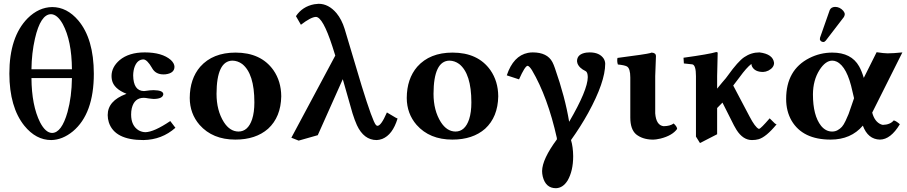

<svg xmlns="http://www.w3.org/2000/svg" viewBox="-20 -718 4730 1001"><path d="M355 -311H144Q145 -168 189 -80.1Q217.3 -25.9 251 -24.9Q301.3 -24.9 332 -133.8Q354 -213.4 355 -311ZM246.1 -644Q191.4 -644 162.1 -516.1Q145 -440.9 144 -356.9H355Q354 -505.9 307.1 -592.8Q278.8 -643.1 246.1 -644ZM28.8 -334Q28.8 -525.9 124 -622.6Q182.1 -680.2 252 -681.2Q329.1 -681.2 388.7 -610.8Q468.8 -515.1 469.2 -334Q469.2 -124.5 359.9 -33.2Q305.7 11.2 247.1 12.2Q167.5 12.2 106.9 -62.5Q29.3 -159.2 28.8 -334Z M663.6 -121.1Q663.6 -62 703.6 -38.1Q719.7 -29.3 737.8 -28.8Q783.2 -29.8 867.7 -86.9L894.5 -51.8Q824.2 10.7 727.5 12.2Q577.6 12.2 547.4 -80.1Q541.5 -98.6 541.5 -118.2Q541.5 -192.4 637.2 -228Q639.2 -228.5 639.6 -229Q572.8 -255.4 563.5 -301.3Q561.5 -311.5 561.5 -321.8Q561.5 -368.2 604 -404.8Q652.3 -444.8 734.4 -444.8Q825.2 -444.8 870.6 -405.3Q889.2 -387.7 889.6 -370.1Q889.6 -336.4 843.3 -330.6Q837.4 -330.1 832.5 -330.1Q792.5 -330.1 774.4 -360.4Q772.9 -362.8 772.5 -363.8Q747.6 -406.7 728.5 -408.2Q697.3 -408.2 682.6 -371.6Q674.8 -351.6 674.3 -325.2Q675.3 -244.1 730.5 -243.2Q732.4 -243.2 738.8 -244.1Q763.7 -248 781.7 -248Q830.6 -247.1 831.5 -227.1Q829.1 -202.6 780.8 -202.1Q777.3 -202.1 765.6 -203.6Q757.3 -204.6 753.4 -205.1Q738.3 -208 729.5 -208Q680.2 -208 667 -153.3Q663.6 -138.2 663.6 -121.1Z M1191.9 -401.9Q1109.4 -400.4 1108.9 -229Q1108.9 -142.1 1147 -81.5Q1178.2 -32.7 1223.1 -32.2Q1272.9 -32.2 1294.4 -96.2Q1306.2 -132.3 1306.2 -184.1Q1306.2 -334 1242.7 -384.3Q1219.2 -401.4 1191.9 -401.9ZM969.2 -207Q969.7 -307.1 1023.9 -370.1Q1089.4 -443.8 1208 -443.8Q1340.3 -443.8 1405.3 -352.5Q1445.8 -294.4 1446.3 -215.8Q1444.3 -107.9 1377.9 -46.9Q1313.5 9.8 1207 9.8Q1088.4 9.8 1020.5 -66.9Q969.7 -125.5 969.2 -207Z M2043.9 -104 2052.7 -100.1Q2026.9 -15.1 1972.7 6.3Q1958 11.7 1943.8 12.2Q1877 12.2 1840.8 -65.4Q1829.1 -91.3 1817.9 -127L1767.1 -305.2Q1661.1 -66.9 1636.7 -13.2L1537.1 15.1L1499 0L1728 -428.2Q1727.1 -431.2 1712.9 -476.1Q1663.1 -629.4 1627 -629.9Q1600.6 -628.9 1548.8 -588.9L1522.9 -633.8Q1556.6 -684.1 1618.2 -695.8Q1630.4 -697.8 1641.1 -698.2Q1692.9 -698.2 1734.4 -649.4Q1761.7 -616.2 1776.9 -566.9L1865.7 -270Q1922.9 -85 1939.9 -66.4Q1944.3 -62 1947.8 -62Q1966.8 -62 1996.1 -129.4Q1996.6 -130.9 1997.1 -131.8Z M2323.2 -401.9Q2240.7 -400.4 2240.2 -229Q2240.2 -142.1 2278.3 -81.5Q2309.6 -32.7 2354.5 -32.2Q2404.3 -32.2 2425.8 -96.2Q2437.5 -132.3 2437.5 -184.1Q2437.5 -334 2374 -384.3Q2350.6 -401.4 2323.2 -401.9ZM2100.6 -207Q2101.1 -307.1 2155.3 -370.1Q2220.7 -443.8 2339.4 -443.8Q2471.7 -443.8 2536.6 -352.5Q2577.1 -294.4 2577.6 -215.8Q2575.7 -107.9 2509.3 -46.9Q2444.8 9.8 2338.4 9.8Q2219.7 9.8 2151.9 -66.9Q2101.1 -125.5 2100.6 -207Z M3135.3 -386.2Q3135.3 -290.5 3046.4 -128.9Q3007.3 -58.1 2957 12.2Q2967.8 48.3 2968.3 96.2Q2968.3 172.4 2939.5 222.7Q2915 262.2 2878.4 263.2Q2824.7 263.2 2809.6 202.1Q2806.2 187.5 2806.2 173.8Q2807.1 111.8 2883.3 8.8V2Q2835.4 -212.9 2753.4 -352.1Q2739.3 -374 2730.5 -375Q2716.8 -373.5 2686 -304.2L2622.1 -325.2Q2656.2 -427.2 2732.4 -442.4Q2745.1 -444.8 2757.3 -444.8Q2833 -444.8 2859.9 -394.5Q2866.7 -381.3 2873 -362.8Q2926.3 -210.9 2947.3 -83Q3043.9 -248.5 3044.4 -315.9Q3043.9 -341.8 3033.2 -347.2Q2999 -363.3 2990.2 -388.7Q2988.8 -394.5 2988.3 -398.9Q2988.3 -436.5 3037.1 -443.8Q3045.9 -444.8 3054.2 -444.8Q3106.4 -444.8 3127.9 -411.6Q3134.8 -399.4 3135.3 -386.2Z M3396 -127Q3400.9 -64.5 3439.9 -60.1Q3473.6 -60.5 3492.2 -74.2Q3509.8 -58.1 3510.3 -45.9Q3485.4 -11.2 3423.8 4.4Q3400.4 10.3 3378.9 9.8Q3328.6 8.3 3295.9 -18.1Q3266.1 -44.4 3266.1 -105V-314Q3266.1 -361.3 3248.5 -371.6Q3235.8 -378.4 3201.2 -381.8Q3195.8 -399.4 3199.2 -416Q3350.1 -435.5 3370.1 -441.4Q3374.5 -442.9 3377 -443.8Q3398.9 -442.4 3399.9 -426.8Q3399.9 -425.3 3396 -321.3Z M3718.8 -321.3V-255.9Q3727.5 -267.6 3746.1 -289.1Q3767.1 -312.5 3775.4 -325.2Q3827.6 -397.9 3859.9 -419.9Q3896.5 -444.8 3939.5 -444.8Q4010.3 -436 4015.6 -390.1Q4015.6 -365.7 3986.3 -350.1Q3972.2 -343.3 3958.5 -342.8Q3915.5 -342.8 3900.9 -371.1Q3897.5 -378.4 3897.5 -384.8Q3872.1 -365.7 3835.4 -314.9L3802.7 -272Q3832 -217.8 3887.7 -110.8Q3917 -54.7 3935.5 -46.4Q3937 -45.9 3937.5 -45.9Q3946.8 -47.9 3992.7 -101.1Q3992.7 -101.1 4019.5 -74.7Q4025.9 -69.8 4028.8 -69.8Q3974.1 -3.4 3935.1 7.8Q3919.4 12.2 3900.4 12.2Q3853.5 12.2 3819.8 -41Q3813 -51.8 3806.6 -64Q3782.2 -112.3 3746.6 -183.1L3718.8 -154.8V-18.1L3629.4 27.8L3608.4 -5.9V-320.8Q3608.4 -377.4 3590.3 -382.3Q3587.9 -382.8 3586.4 -382.8L3545.4 -387.2L3543.5 -417Q3677.2 -435.5 3714.4 -446.8Q3720.2 -445.8 3721.7 -443.8Q3721.7 -442.9 3718.8 -321.3Z M4333.5 -682.1Q4358.4 -682.1 4376.5 -661.6Q4383.8 -652.3 4384.3 -644Q4383.3 -634.8 4379.4 -628.9L4285.6 -506.8Q4279.3 -499.5 4274.4 -499Q4260.3 -499 4255.4 -509.8Q4254.9 -511.7 4254.4 -513.2Q4254.9 -519 4255.4 -522L4305.7 -665Q4312.5 -681.2 4333.5 -682.1ZM4432.6 -206.1 4424.3 -241.2Q4397 -370.1 4342.3 -396.5Q4330.6 -401.9 4319.3 -401.9Q4283.7 -401.9 4252.4 -353Q4218.8 -299.8 4218.3 -226.1Q4218.3 -115.7 4260.7 -62Q4285.2 -32.2 4318.4 -32.2Q4334.5 -32.2 4347.4 -39.6Q4360.4 -46.9 4369.4 -56.9Q4378.4 -66.9 4388.4 -87.9Q4398.4 -108.9 4404.1 -123.5Q4409.7 -138.2 4419.4 -167.5ZM4319.3 -443.8Q4418.5 -443.8 4459 -372.1Q4472.7 -347.7 4483.4 -312L4550.3 -445.8Q4588.9 -439.9 4607.4 -439.9Q4636.7 -439.9 4684.6 -444.8L4527.3 -130.9Q4540 -83 4573.7 -69.3Q4579.1 -67.4 4582.5 -66.9Q4621.1 -67.9 4639.6 -90.3Q4652.3 -87.4 4671.4 -70.3Q4623.5 9.3 4567.4 9.8Q4504.9 8.3 4478.5 -63Q4416.5 9.8 4310.5 9.8Q4165 9.8 4106.9 -88.9Q4078.6 -138.2 4078.6 -202.1Q4078.6 -353.5 4199.2 -415Q4255.9 -443.8 4319.3 -443.8Z"/></svg>

Font: Linux Libertine O
Style: Bold
Weight: 700
Designer: Philipp H. Poll
Foundry: Philipp H. Poll
Version: Version 5.0.0